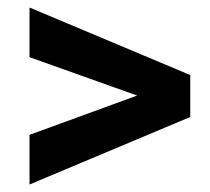

<svg xmlns="http://www.w3.org/2000/svg" viewBox="-20 -558 556 508"><path d="M58.1 -201.2 342.8 -305.2 58.1 -406.7V-538.1L483.4 -359.4V-248.5L58.1 -69.8Z"/></svg>

Font: Vazirmatn UI
Style: Bold
Weight: 700
Designer: Saber Rastikerdar
Foundry: Saber Rastikerdar
Version: Version 33.003